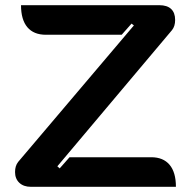

<svg xmlns="http://www.w3.org/2000/svg" viewBox="-20 -720 736 740"><path d="M38 -57Q38 -81 50 -96L496 -622L487 -629L449 -586H157Q110 -586 85.5 -615Q61 -644 61 -700H594Q624 -700 639.5 -685.5Q655 -671 655 -643Q655 -619 643 -604L201 -79L210 -71L248 -114H563Q609 -114 633.5 -85Q658 -56 658 0H99Q71 0 54.5 -15.5Q38 -31 38 -57Z"/></svg>

Font: K2D
Style: Bold
Weight: 700
Designer: Katatrad Aksorn Co.,Ltd.
Foundry: Cadson Demak Co.,Ltd.
Version: Version 1.000; ttfautohint (v1.6)